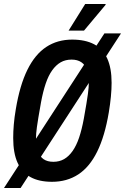

<svg xmlns="http://www.w3.org/2000/svg" viewBox="-31 -897 625 960"><path d="M229 12Q164 12 121.5 -11.5Q79 -35 57 -83Q35 -131 35 -207Q35 -239 38 -274.5Q41 -310 48 -351Q68 -471 106 -548Q144 -625 200 -662Q256 -699 330 -699Q395 -699 439 -676Q483 -653 505 -605Q527 -557 527 -483Q527 -451 523.5 -414Q520 -377 513 -335Q493 -216 455 -139Q417 -62 360.5 -25Q304 12 229 12ZM236 -88Q266 -88 289.5 -101.5Q313 -115 332 -142Q351 -169 364.5 -209Q378 -249 388 -303Q396 -348 401 -378Q406 -408 408.5 -427Q411 -446 412 -459Q413 -472 413 -482Q413 -521 404 -547Q395 -573 375.5 -586Q356 -599 327 -599Q296 -599 272.5 -585.5Q249 -572 230 -545.5Q211 -519 197.5 -479Q184 -439 174 -385Q166 -340 161 -310Q156 -280 153.5 -261.5Q151 -243 150 -230Q149 -217 149 -207Q149 -168 158.5 -141Q168 -114 187 -101Q206 -88 236 -88ZM-11 43 491 -730H574L72 43ZM312 -744 395 -877H497V-873L389 -744Z"/></svg>

Font: Archivo ExtraCondensed SemiBold
Style: Italic
Weight: 600
Width: 2
Italic angle: -10°
Designer: Hector Gatti
Foundry: Omnibus-Type
Version: Version 2.001